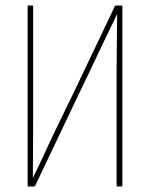

<svg xmlns="http://www.w3.org/2000/svg" viewBox="-20 -675 542 695"><path d="M83 0Q80 0 80 -4V-651Q80 -655 83 -655H97Q100 -655 100 -651V-333Q100 -283 100 -232.5Q100 -182 99.5 -131.5Q99 -81 99 -33H100Q124 -82 147 -132Q170 -182 194 -231.5Q218 -281 243 -332L396 -653Q397 -655 401 -655H419Q423 -655 423 -651V-4Q423 0 419 0H405Q402 0 402 -4V-311Q402 -363 402 -415Q402 -467 403 -519.5Q404 -572 404 -622H403Q378 -571 353.5 -519.5Q329 -468 304.5 -416Q280 -364 254 -311L107 -2Q106 0 104 0Z"/></svg>

Font: Sofia Sans Condensed Thin
Style: Regular
Weight: 250
Version: Version 4.100